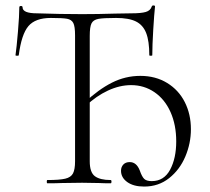

<svg xmlns="http://www.w3.org/2000/svg" viewBox="-20 -674 771 706"><path d="M154 -12Q199 -12 220 -17Q241 -22 248.5 -36.5Q256 -51 256 -81V-544Q256 -577 249.5 -589.5Q243 -602 226.5 -605Q210 -608 167 -608Q110 -608 84.5 -578Q59 -548 49 -471Q49 -469 43 -469Q37 -469 37 -471Q41 -498 46 -557.5Q51 -617 51 -647Q51 -652 57 -652Q63 -652 63 -647Q63 -625 116 -625Q202 -622 282 -622Q340 -622 402 -624L463 -625Q499 -625 516 -630Q533 -635 538 -650Q539 -654 544.5 -654Q550 -654 550 -650Q547 -623 543.5 -565Q540 -507 540 -471Q540 -469 534.5 -469Q529 -469 529 -471Q529 -523 517.5 -552.5Q506 -582 480 -595Q454 -608 407 -608Q360 -608 341.5 -604.5Q323 -601 316.5 -588Q310 -575 310 -542V-81Q310 -40 329 -26Q348 -12 387 -12Q390 -12 390 -6Q390 0 387 0Q362 0 344 -1L282 -2L208 -1Q188 0 154 0Q152 0 152 -6Q152 -12 154 -12ZM425 -46Q425 -60 433.5 -69Q442 -78 457 -78Q482 -78 494 -47Q502 -24 510.5 -16Q519 -8 538 -8Q583 -8 605.5 -50Q628 -92 628 -154Q628 -215 607 -262Q586 -309 548 -335Q510 -361 462 -361Q420 -361 377 -341Q334 -321 296 -285L291 -297Q342 -345 391.5 -370Q441 -395 496 -395Q552 -395 594.5 -369Q637 -343 659.5 -298.5Q682 -254 682 -199Q682 -147 661.5 -98.5Q641 -50 602 -19Q563 12 510 12Q471 12 448 -4.5Q425 -21 425 -46Z"/></svg>

Font: Cormorant SC Light
Style: Regular
Weight: 300
Designer: Christian Thalmann (Catharsis Fonts)
Foundry: Catharsis Fonts
Version: Version 4.000